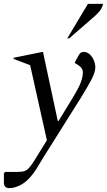

<svg xmlns="http://www.w3.org/2000/svg" viewBox="-53 -727 550 987"><path d="M-5 240Q-33 240 -33 211V163L-26 157H22Q47 157 61.5 155Q76 153 86.5 145Q97 137 109.5 119.5Q122 102 141 70L188 -6L102 -392L17 -424V-430L165 -460H168L244 -105H248L320 -223Q353 -277 363 -305.5Q373 -334 373 -353Q373 -369 365 -378.5Q357 -388 345 -395L332 -403V-407L348 -437Q356 -451 361.5 -455.5Q367 -460 378 -460Q395 -460 408.5 -447.5Q422 -435 429.5 -416.5Q437 -398 437 -381Q437 -357 419.5 -322.5Q402 -288 365 -228L172 79Q158 102 149 117Q140 132 130.5 147Q121 162 103 183Q78 212 49 226Q20 240 -5 240ZM293 -530 399 -707H477Q474 -692 465 -678Q456 -664 434 -644L303 -530Z"/></svg>

Font: Spectral
Style: Italic
Weight: 400
Italic angle: -10°
Designer: Jean-Baptiste Levee
Foundry: Production Type
Version: Version 2.001